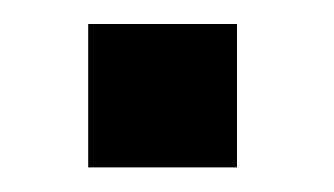

<svg xmlns="http://www.w3.org/2000/svg" viewBox="-20 -444 278 160"><path d="M177.5 -424V-304.5H53.5V-424Z"/></svg>

Font: Public Sans Medium
Style: Regular
Weight: 500
Designer: The Public Sans Project Authors: Dan O. Williams and USWDS (Libre Franklin designed by Pablo Impallari and Rodrigo Fuenz
Version: Version 1.007